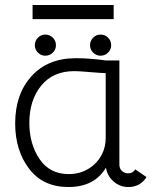

<svg xmlns="http://www.w3.org/2000/svg" viewBox="-20 -742 653 772"><path d="M437 -665H111V-722H437ZM162 -603Q180 -603 192.5 -590.5Q205 -578 205 -560Q205 -543 192.5 -530.5Q180 -518 162 -518Q145 -518 132.5 -530.5Q120 -543 120 -560Q120 -578 132.5 -590.5Q145 -603 162 -603ZM384 -603Q402 -603 414.5 -590.5Q427 -578 427 -560Q427 -543 414.5 -530.5Q402 -518 384 -518Q367 -518 354.5 -530.5Q342 -543 342 -560Q342 -578 354.5 -590.5Q367 -603 384 -603ZM524 -61 569 -30Q544 10 496 10Q462 10 436.5 -12.5Q411 -35 406 -68Q360 10 255 10Q153 10 97 -63.5Q41 -137 41 -246Q41 -363 106.5 -435.5Q172 -508 285 -508Q340 -508 405 -499H460V-80Q460 -64 470.5 -54.5Q481 -45 495 -45Q514 -45 524 -61ZM405 -188V-448Q390 -448 343.5 -452Q297 -456 279 -456Q193 -456 145.5 -397.5Q98 -339 98 -248Q98 -163 139 -102.5Q180 -42 256 -42Q302 -42 337.5 -64.5Q373 -87 391 -124Q405 -152 405 -188Z"/></svg>

Font: Bellota
Style: Regular
Weight: 400
Designer: Kemie Guaida
Foundry: Kemie Guaida
Version: Version 1.000;PS 002.000;hotconv 1.0.70;makeotf.lib2.5.58329